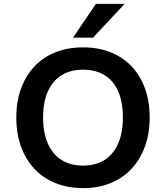

<svg xmlns="http://www.w3.org/2000/svg" viewBox="-20 -959 855 989"><path d="M408 10Q330 10 266.5 -15.5Q203 -41 158 -88.5Q113 -136 88.5 -203Q64 -270 64 -353Q64 -437 88.5 -503.5Q113 -570 158 -617.5Q203 -665 266.5 -690Q330 -715 408 -715Q486 -715 549 -690Q612 -665 657 -618Q702 -571 726.5 -504Q751 -437 751 -354Q751 -271 726.5 -204Q702 -137 657 -89Q612 -41 549 -15.5Q486 10 408 10ZM408 -106Q473 -106 518.5 -135Q564 -164 588.5 -219.5Q613 -275 613 -353Q613 -433 589 -488Q565 -543 519 -571.5Q473 -600 408 -600Q343 -600 297 -571.5Q251 -543 226.5 -488Q202 -433 202 -353Q202 -275 226.5 -219.5Q251 -164 297 -135Q343 -106 408 -106ZM356 -765 474 -939H622L459 -765Z"/></svg>

Font: Nunito Sans 9pt
Style: Bold
Weight: 700
Version: Version 3.101;gftools[0.9.27]